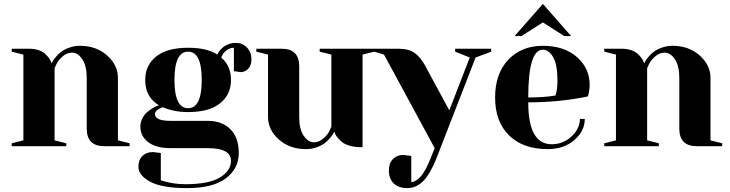

<svg xmlns="http://www.w3.org/2000/svg" viewBox="-20 -750 3745 985"><path d="M425 -90V-350Q425 -413 402 -446.5Q379 -480 350 -480Q323 -480 300.5 -460Q278 -440 269 -420L260 -400V-30L320 -15V0H40V-15L100 -30V-470L40 -485V-500H130Q157 -500 178.5 -492.5Q200 -485 212 -473.5Q224 -462 232 -451Q240 -440 242 -432L245 -425Q247 -429 250 -435Q253 -441 265.5 -456.5Q278 -472 293.5 -484Q309 -496 335 -505.5Q361 -515 390 -515Q474 -515 529.5 -465.5Q585 -416 585 -350V-30L645 -15V0H515Q425 0 425 -90Z M945 -505Q1042 -505 1095 -470Q1096 -472 1098 -476.5Q1100 -481 1108 -491Q1116 -501 1126 -509Q1136 -517 1153 -523.5Q1170 -530 1190 -530Q1224 -530 1247 -506Q1270 -482 1270 -445Q1270 -416 1254 -398Q1238 -380 1215 -380L1180 -385V-505Q1160 -505 1143.5 -492.5Q1127 -480 1121 -468L1115 -455Q1165 -412 1165 -340Q1165 -265 1109 -220Q1053 -175 945 -175Q873 -175 815 -200Q775 -185 775 -165Q775 -130 855 -130H1045Q1120 -130 1162.5 -86.5Q1205 -43 1205 35Q1205 115 1138.5 165Q1072 215 940 215Q810 215 750 182Q690 149 690 105Q690 71 710.5 50.5Q731 30 765 30L805 35V175Q865 195 930 195Q1052 195 1108.5 160.5Q1165 126 1165 75Q1165 10 1045 10H855Q780 10 740 -21Q700 -52 700 -100Q700 -122 710 -142Q720 -162 733.5 -173.5Q747 -185 761 -194Q775 -203 785 -206L795 -210Q725 -252 725 -340Q725 -415 781 -460Q837 -505 945 -505ZM875 -340Q875 -195 945 -195Q1015 -195 1015 -340Q1015 -485 945 -485Q875 -485 875 -340Z M1295 -500H1425Q1515 -500 1515 -410V-150Q1515 -87 1538 -53.5Q1561 -20 1590 -20Q1617 -20 1639.5 -40Q1662 -60 1671 -80L1680 -100V-470L1620 -485V-500H1900V-485L1840 -470V5H1830Q1798 5 1772 -3Q1746 -11 1732.5 -23Q1719 -35 1709.5 -47Q1700 -59 1698 -67L1695 -75Q1693 -71 1690 -65Q1687 -59 1674.5 -43.5Q1662 -28 1646.5 -16Q1631 -4 1605 5.5Q1579 15 1550 15Q1466 15 1410.5 -34.5Q1355 -84 1355 -150V-470L1295 -485Z M2285 -184 2390 -455 2315 -485V-500H2500V-485L2420 -455L2220 60Q2188 141 2152 178Q2116 215 2070 215Q2025 215 2000 191Q1975 167 1975 125Q1975 88 1995.5 66.5Q2016 45 2050 45L2090 50V185Q2117 181 2140.5 153Q2164 125 2190 60L2210 10L1950 -470L1900 -485V-500H2025Q2077 -500 2107 -478.5Q2137 -457 2160 -415Z M2690 -250Q2730 -250 2765 -252.5Q2800 -255 2815 -258L2830 -260Q2840 -295 2840 -335Q2840 -418 2818 -456.5Q2796 -495 2765 -495Q2690 -495 2690 -250ZM2790 15Q2663 15 2591.5 -55.5Q2520 -126 2520 -250Q2520 -372 2587.5 -443.5Q2655 -515 2765 -515Q2874 -515 2939.5 -457.5Q3005 -400 3005 -315Q3005 -299 3002.5 -284Q3000 -269 2998 -262L2995 -255Q2850 -225 2690 -225Q2690 -10 2810 -10Q2869 -10 2912 -50Q2955 -90 2955 -140H2980Q2980 -78 2926.5 -31.5Q2873 15 2790 15ZM2620 -565 2765 -730 2910 -565H2875L2765 -635L2655 -565Z M3465 -90V-350Q3465 -413 3442 -446.5Q3419 -480 3390 -480Q3363 -480 3340.5 -460Q3318 -440 3309 -420L3300 -400V-30L3360 -15V0H3080V-15L3140 -30V-470L3080 -485V-500H3170Q3197 -500 3218.5 -492.5Q3240 -485 3252 -473.5Q3264 -462 3272 -451Q3280 -440 3282 -432L3285 -425Q3287 -429 3290 -435Q3293 -441 3305.5 -456.5Q3318 -472 3333.5 -484Q3349 -496 3375 -505.5Q3401 -515 3430 -515Q3514 -515 3569.5 -465.5Q3625 -416 3625 -350V-30L3685 -15V0H3555Q3465 0 3465 -90Z"/></svg>

Font: Yeseva One
Style: Regular
Weight: 400
Designer: Jovanny Lemonad
Foundry: Jovanny Lemonad
Version: Version 2.000